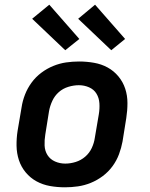

<svg xmlns="http://www.w3.org/2000/svg" viewBox="-20 -790 640 818"><path d="M257 8Q224 8 193 2.5Q162 -3 135.5 -17.5Q109 -32 89.5 -55.5Q70 -79 60.5 -108Q51 -137 50.5 -169Q50 -201 55 -233L72 -333Q76 -360 86.5 -387Q97 -414 114.5 -438Q132 -462 156 -480Q180 -498 207 -509Q234 -520 261.5 -524Q289 -528 317 -528Q349 -528 380.5 -522.5Q412 -517 438.5 -502.5Q465 -488 484.5 -464.5Q504 -441 513.5 -412Q523 -383 523 -351Q523 -319 518 -287L502 -187Q497 -160 487 -133Q477 -106 459.5 -82Q442 -58 418 -40Q394 -22 367 -11Q340 0 312 4Q284 8 257 8ZM258 -93Q280 -93 302.5 -100Q325 -107 343 -122.5Q361 -138 371 -159.5Q381 -181 384 -203L401 -303Q405 -327 403.5 -350Q402 -373 391 -391Q380 -409 359.5 -418Q339 -427 316 -427Q294 -427 271 -420Q248 -413 230.5 -397.5Q213 -382 203 -360.5Q193 -339 189 -317L173 -217Q169 -193 170 -170Q171 -147 182.5 -129Q194 -111 214.5 -102Q235 -93 258 -93ZM454 -576 313 -710 385 -770 513 -624ZM258 -576 117 -710 190 -770 318 -624Z"/></svg>

Font: Iosevka SS04 Extended
Style: Bold Italic
Weight: 700
Width: 7
Italic angle: -9°
Monospace: yes
Designer: Belleve Invis
Foundry: Belleve Invis
Version: Version 19.0.0; ttfautohint (v1.8.4)